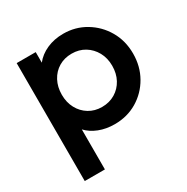

<svg xmlns="http://www.w3.org/2000/svg" viewBox="-172 -709 1028 1056"><g transform="rotate(-30 342.5 -180.5)"><path d="M67 200V-549H188V-482Q217 -519 264 -540Q311 -561 369 -561Q446 -561 509.5 -523Q573 -485 610.5 -420.5Q648 -356 648 -275Q648 -194 611 -129Q574 -64 510.5 -26Q447 12 367 12Q313 12 268.5 -5.5Q224 -23 195 -54V200ZM354 -105Q401 -105 437.5 -127Q474 -149 494.5 -187Q515 -225 515 -274Q515 -323 494 -361Q473 -399 437 -421Q401 -443 354 -443Q308 -443 272 -421.5Q236 -400 215.5 -361.5Q195 -323 195 -274Q195 -225 215.5 -187Q236 -149 272 -127Q308 -105 354 -105Z"/></g></svg>

Font: Plus Jakarta Text
Style: Bold
Weight: 700
Designer: Gumpita Rahayu
Foundry: Tokotype Studio
Version: Version 1.000